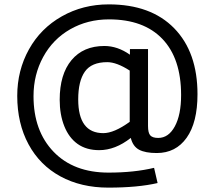

<svg xmlns="http://www.w3.org/2000/svg" viewBox="-20 -710 985 881"><path d="M886.2 -277.8Q886.2 -147.9 836.4 -77.9Q786.6 -7.8 699.2 -7.8Q647 -7.8 618.4 -22.9Q589.8 -38.1 580.1 -77.1Q508.8 -21 435.1 -21Q376.5 -21 336.4 -49.3Q296.4 -77.6 275.1 -130.9Q253.9 -184.1 253.9 -252Q253.9 -369.1 308.1 -434.1Q362.3 -499 459 -499Q519.5 -499 576.2 -459V-484.9H659.2V-131.8Q659.2 -100.1 669.7 -88.6Q680.2 -77.1 706.1 -77.1Q753.4 -77.1 782.2 -130.1Q811 -183.1 811 -273.9Q811 -441.4 725.3 -531.2Q639.6 -621.1 480 -621.1Q381.8 -621.1 302.2 -575.7Q222.7 -530.3 178.2 -448.7Q133.8 -367.2 133.8 -269Q133.8 -109.4 225.8 -13.7Q317.9 82 478 82Q595.7 82 687 60.1L703.1 129.9Q612.8 150.9 477.1 150.9Q352.1 150.9 257.3 99.4Q162.6 47.9 110.8 -48.1Q59.1 -144 59.1 -270Q59.1 -386.7 112.8 -483.4Q166.5 -580.1 263.7 -635Q360.8 -689.9 479 -689.9Q672.4 -689.9 779.3 -580.3Q886.2 -470.7 886.2 -277.8ZM575.2 -386.2Q515.1 -424.8 472.2 -424.8Q399.9 -424.8 369.4 -381.3Q338.9 -337.9 338.9 -253.9Q338.9 -99.1 454.1 -99.1Q503.4 -99.1 575.2 -150.9Z"/></svg>

Font: ClearSansRegular
Style: Regular
Weight: 400
Foundry: Intel Corporation
Version: Version 1.00